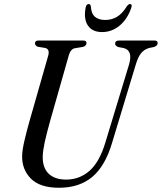

<svg xmlns="http://www.w3.org/2000/svg" viewBox="-20 -896 782 928"><path d="M489.5 -208 603.5 -583.5Q624 -653 576.5 -664L552 -668.5Q536 -674.5 536.5 -685.5Q536.5 -700 555 -700H727.5Q742 -700 742 -687.5Q742 -674.5 723 -668.5L700.5 -664Q677.5 -657.5 662.2 -639.2Q647 -621 635.5 -581.5L521.5 -205Q488.5 -93.5 426 -41Q363.5 11.5 265 11.5Q173 11.5 129.2 -32.8Q85.5 -77 87 -143Q87.5 -171.5 98.8 -219Q110 -266.5 122 -308.5L213 -627Q221.5 -657.5 199.5 -664L163 -670Q149 -676 149 -686.5Q149.5 -700 165 -700H383Q398 -700 398 -688Q398 -674.5 381.5 -669.5L340 -662.5Q320 -657.5 311.5 -625L221.5 -308.5Q205 -249.5 196.2 -209.2Q187.5 -169 186.5 -140.5Q185.5 -85 215.2 -56.5Q245 -28 299.5 -28Q364.5 -28 412.8 -70.5Q461 -113 489.5 -208ZM488.5 -799.5Q520.5 -799.5 546 -815Q571.5 -830.5 593 -865.5Q601 -876.5 608 -876.5Q620.5 -876.5 614.5 -858.5Q596.5 -804.5 558.8 -772.8Q521 -741 473.5 -741Q426 -741 404.8 -772.8Q383.5 -804.5 394 -859.5Q397 -876.5 409 -876.5Q417 -876.5 419 -865.5Q421 -830 439 -814.8Q457 -799.5 488.5 -799.5Z"/></svg>

Font: Fraunces 144pt Soft
Style: Italic
Weight: 400
Italic angle: -16°
Version: Version 1.000;[b76b70a41]